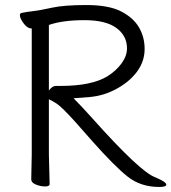

<svg xmlns="http://www.w3.org/2000/svg" viewBox="-20 -729 680 762"><path d="M174 -370Q188 -388 201 -388H221Q343 -388 406 -426Q441 -448 462.5 -477.5Q484 -507 484 -537Q484 -587 442 -618Q400 -649 314.5 -649Q229 -649 174 -630ZM104 -17 106 -116V-616H105Q85 -616 66 -648Q59 -660 59 -668.5Q59 -677 67 -678Q87 -682 113 -685Q139 -688 186.5 -698.5Q234 -709 322.5 -709Q411 -709 460 -684Q509 -659 531.5 -620.5Q554 -582 554 -534.5Q554 -487 525.5 -447Q497 -407 445.5 -378Q394 -349 336.5 -344Q279 -339 272 -339Q303 -308 346 -260Q537 -46 597 -25Q640 -7 640 4Q640 13 612 13Q538 13 486 -28.5Q434 -70 347 -168L279 -245Q225 -305 204.5 -318Q184 -331 174 -335V-115L177 1Q177 11 159 11Q141 11 122.5 3.5Q104 -4 104 -17Z"/></svg>

Font: LXGW WenKai Lite
Style: Regular
Weight: 400
Designer: LXGW / Fontworks Inc.
Foundry: LXGW / Fontworks Inc.
Version: Version 1.511; March 25, 2025